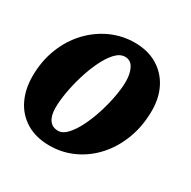

<svg xmlns="http://www.w3.org/2000/svg" viewBox="-129 -653 781 786"><g transform="rotate(30 261.5 -260.0)"><path d="M-2 -201.5Q-2 -273 21.5 -333.2Q45 -393.5 86.2 -437.5Q127.5 -481.5 180.8 -505.8Q234 -530 293 -530Q354 -530 398.8 -503.8Q443.5 -477.5 467.8 -431Q492 -384.5 492 -323.5Q492 -251.5 469.2 -190.5Q446.5 -129.5 406.2 -84.5Q366 -39.5 313 -14.8Q260 10 200 10Q135 10 89.8 -17.5Q44.5 -45 21.2 -92.8Q-2 -140.5 -2 -201.5ZM144 -136.5Q144 -100.5 158.2 -80.2Q172.5 -60 200 -60Q221.5 -60 241.8 -81.8Q262 -103.5 279.8 -138.8Q297.5 -174 311 -216Q324.5 -258 332.2 -299.5Q340 -341 340 -374Q340 -410.5 327 -435.2Q314 -460 287 -460Q263.5 -460 242.2 -437.2Q221 -414.5 203 -377.5Q185 -340.5 171.8 -297Q158.5 -253.5 151.2 -211.2Q144 -169 144 -136.5Z"/></g></svg>

Font: Besley* Narrow
Style: Bold Italic
Weight: 700
Width: 4
Italic angle: -13°
Designer: Owen Earl
Foundry: indestructible type*
Version: Version 3.000; ttfautohint (v1.8.3)